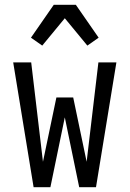

<svg xmlns="http://www.w3.org/2000/svg" viewBox="-20 -780 540 800"><path d="M190 0H120L35 -520H110L159 -106L215 -374H285L341 -106L390 -520H465L380 0H310L250 -291ZM156 -590 109 -623 204 -760H296L391 -623L344 -590L250 -704Z"/></svg>

Font: Iosevka Custom
Style: Regular
Weight: 400
Monospace: yes
Designer: Belleve Invis
Foundry: Belleve Invis
Version: Version 32.5.0; ttfautohint (v1.8.4)